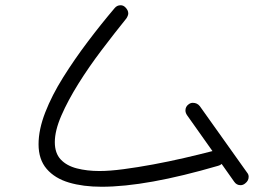

<svg xmlns="http://www.w3.org/2000/svg" viewBox="-20 -634 1040 732"><path d="M367 78Q297 78 243 62Q189 46 158 10Q127 -26 127 -84Q127 -140 152.5 -205.5Q178 -271 221 -339.5Q264 -408 315 -475.5Q366 -543 417 -603Q426 -614 440 -614Q450 -614 458 -606Q469 -595 469 -583Q469 -575 462 -564Q416 -507 367.5 -443Q319 -379 279 -315Q239 -251 214 -193.5Q189 -136 189 -92Q189 -50 211.5 -26Q234 -2 273 8Q312 18 359 18Q398 18 451 11Q504 4 563.5 -7Q623 -18 681.5 -31.5Q740 -45 790 -58L693 -195Q687 -204 687 -213Q687 -228 700 -237Q707 -242 715 -242Q732 -242 742 -229L922 24Q928 31 928 40Q928 55 915 65Q907 72 897 72Q882 72 873 59L825 -9Q820 -4 812 -2Q675 38 564 58Q453 78 367 78Z"/></svg>

Font: Hachi Maru Pop
Style: Regular
Weight: 400
Designer: Nontynet
Foundry: Nontynet
Version: Version 1.300